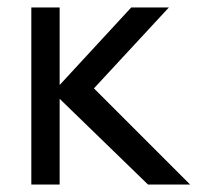

<svg xmlns="http://www.w3.org/2000/svg" viewBox="-20 -495 569 515"><path d="M64 -475V0H140V-230L377 0H490L232 -258L433 -475H332L140 -267V-475Z"/></svg>

Font: Mint Spirit
Style: Regular
Weight: 400
Designer: HARENDAL Hirwen
Foundry: Arkandis Digital Foundry.
Version: Version 1.004;FFEdit